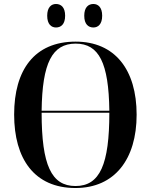

<svg xmlns="http://www.w3.org/2000/svg" viewBox="-20 -934 758 964"><path d="M449 -796C472 -796 493 -812 493 -855C493 -898 472 -914 449 -914C424 -914 403 -898 403 -855C403 -812 424 -796 449 -796ZM261 -796C286 -796 307 -812 307 -855C307 -898 286 -914 261 -914C238 -914 217 -898 217 -855C217 -812 238 -796 261 -796ZM359 10C556 10 666 -135 666 -358C666 -584 557 -725 360 -725C152 -725 51 -582 51 -359C51 -137 152 10 359 10ZM529 -378H189C192 -618 242 -715 360 -715C477 -715 526 -618 529 -378ZM359 0C238 0 189 -105 189 -368H529C529 -109 482 0 359 0Z"/></svg>

Font: Noto Serif Display SemiCondensed SemiBold
Style: Regular
Weight: 600
Width: 4
Designer: Monotype Design Team
Foundry: Monotype Imaging Inc.
Version: Version 2.009